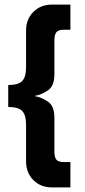

<svg xmlns="http://www.w3.org/2000/svg" viewBox="-20 -770 370 840"><path d="M94 -65V-223Q94 -268 76.5 -285Q59 -302 16 -302V-398Q59 -398 76.5 -415Q94 -432 94 -477V-636Q94 -686 126 -718Q158 -750 208 -750H288V-640H260Q236 -640 227 -629.5Q218 -619 218 -593V-445Q218 -395 191 -375.5Q164 -356 130 -350Q164 -344 191 -324.5Q218 -305 218 -255V-108Q218 -81 227 -71Q236 -61 260 -61H288V50H208Q158 50 126 18Q94 -14 94 -65Z"/></svg>

Font: Haskoy Bold
Style: Regular
Weight: 700
Designer: Ertekin Erdin
Foundry: Ertekin Erdin
Version: Version 1.500; ttfautohint (v1.8.3)